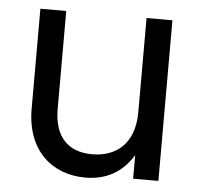

<svg xmlns="http://www.w3.org/2000/svg" viewBox="-44 -561 634 614"><g transform="rotate(5 273.5 -253.5)"><path d="M251 9.8C316.4 9.8 368.7 -17.1 404.3 -75.7V0H485.4V-515.6H402.3V-213.9C402.3 -109.9 341.8 -66.4 266.6 -66.4C189.5 -66.4 144.5 -111.8 144.5 -201.2V-515.6H61.5V-195.3C61.5 -58.1 147 9.8 251 9.8Z"/></g></svg>

Font: Raveo Display Display
Style: Regular
Weight: 400
Designer: Jakub Foglar, Rasmus Andersson (Inter)
Foundry: Jakubfoglar.com
Version: Version 1.100;Glyphs 3.2.3 (3260)